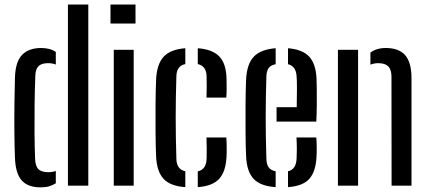

<svg xmlns="http://www.w3.org/2000/svg" viewBox="-20 -820 1889 848"><path d="M280 0V-800H370V0ZM46 -124Q44 -176 43.5 -239.5Q43 -303 43.8 -365.2Q44.5 -427.5 46 -476Q48 -548 77.8 -578Q107.5 -608 161.5 -608Q201.5 -608 226.5 -590.5V-535Q211 -541 192.5 -541Q163 -541 149.8 -527.5Q136.5 -514 136 -484.5Q133.5 -424 132.8 -358.8Q132 -293.5 132.5 -231.8Q133 -170 135 -120Q136 -86 149.8 -72.8Q163.5 -59.5 192.5 -59.5Q212 -59.5 226.5 -65V-10.5Q213 -2 197 2.8Q181 7.5 159.5 7.5Q103.5 7.5 76 -23Q48.5 -53.5 46 -124Z M468 -716V-800H578.5V-716ZM482.5 0V-600H570.5V0Z M669.5 -128.5Q667.5 -174.5 667 -236Q666.5 -297.5 667 -360Q667.5 -422.5 669.5 -470Q673 -537.5 703 -569.8Q733 -602 798.5 -607V-537Q759.5 -529 759 -482Q756 -389.5 756 -302Q756 -214.5 759 -119.5Q759.5 -72 798.5 -63.5V6.5Q731.5 2 702 -30.5Q672.5 -63 669.5 -128.5ZM892 -389Q893 -411.5 893 -437.2Q893 -463 892.5 -482.5Q891.5 -528.5 853.5 -537V-607Q919 -602 949 -570.2Q979 -538.5 980.5 -473Q981 -453.5 981 -429.8Q981 -406 979.5 -389ZM853.5 6.5V-63Q891.5 -71.5 892.5 -120Q893 -140 893 -161.5Q893 -183 892 -213H979.5Q981 -196.5 981.2 -171.2Q981.5 -146 980.5 -128.5Q977.5 -62.5 948 -30.2Q918.5 2 853.5 6.5Z M1067 -128.5Q1065 -174.5 1064.5 -236Q1064 -297.5 1064.5 -360Q1065 -422.5 1067 -470Q1070.5 -537.5 1101 -569.8Q1131.5 -602 1197.5 -607V-536.5Q1175 -532 1166 -518.5Q1157 -505 1156.5 -482Q1153.5 -390 1153.5 -302.2Q1153.5 -214.5 1156.5 -119.5Q1157 -94 1166.8 -80.8Q1176.5 -67.5 1197.5 -63.5V6.5Q1129.5 2 1099.8 -30.5Q1070 -63 1067 -128.5ZM1201.5 -283V-346.5H1290.5Q1291.5 -388 1291.5 -428.2Q1291.5 -468.5 1290 -482Q1288 -527.5 1252 -536.5V-607Q1317 -601.5 1346 -569.5Q1375 -537.5 1378 -473Q1378.5 -461.5 1379 -430Q1379.5 -398.5 1379.2 -358.8Q1379 -319 1377 -283ZM1252 6.5V-63.5Q1288 -71.5 1290 -120Q1291 -135 1291 -159.8Q1291 -184.5 1289.5 -213H1377Q1378.5 -197 1378.8 -171Q1379 -145 1378 -128.5Q1375 -62.5 1346.2 -30.2Q1317.5 2 1252 6.5Z M1709.5 0 1709 -483Q1708.5 -513.5 1694.5 -527.2Q1680.5 -541 1650.5 -541Q1632.5 -541 1616 -534.5V-587.5Q1642.5 -608 1684 -608Q1741 -608 1769 -576.8Q1797 -545.5 1797.5 -476V0ZM1472.5 0V-600H1561.5V0Z"/></svg>

Font: Big Shoulders Stencil Text Medium
Style: Regular
Weight: 500
Designer: Patric King
Foundry: XO Type Co
Version: Version 1.000